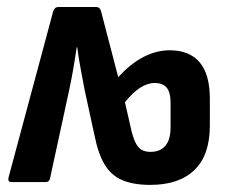

<svg xmlns="http://www.w3.org/2000/svg" viewBox="-20 -512 645 540"><path d="M402.6 8Q354.9 8 323.6 -5.5Q292.3 -18.9 274.1 -49.6Q255.9 -80.3 245.8 -131.2L218.4 -257.1Q212.8 -289.1 207 -317.9Q201.2 -346.7 197.2 -379.1H195.7Q191.2 -347.8 186.1 -318.5Q181.1 -289.2 174 -256.1L120.4 -8.9Q117.4 0 109 0H12Q1.1 0 4 -12.9L129.5 -479.8Q133.5 -492.3 144 -492.3H250Q261.4 -492.3 264.4 -479.8L312.5 -294.9Q347.1 -333 383.5 -351.8Q420 -370.6 457 -370.6Q512.8 -370.6 541.5 -336.8Q570.2 -303 570.2 -234.1V-158.6Q570.2 -75.8 526.9 -33.9Q483.7 8 402.6 8ZM403 -84.9Q430.8 -84.9 445.2 -102.1Q459.7 -119.3 459.7 -153.1V-224Q459.7 -252.3 448.8 -265.4Q437.9 -278.6 414.8 -278.6Q394.6 -278.6 373.6 -264.9Q352.6 -251.2 331.4 -224.4L350 -143.1Q356 -119.8 363.1 -107.2Q370.2 -94.5 380 -89.7Q389.9 -84.9 403 -84.9Z"/></svg>

Font: Sofia Sans Condensed
Style: Regular
Weight: 400
Designer: Botio Nikoltchev, Ani Petrova
Foundry: lettersoup
Version: Version 4.100